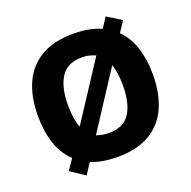

<svg xmlns="http://www.w3.org/2000/svg" viewBox="-139 -892 1074 1077"><g transform="rotate(-20 398.0 -353.0)"><path d="M741 -358Q741 -247 705 -164.5Q669 -82 593 -36Q517 10 398 10Q307 10 240 -17L198 48L112 -9L155 -72Q103 -121 79 -194Q55 -267 55 -359Q55 -470 91.5 -552Q128 -634 204 -679.5Q280 -725 399 -725Q495 -725 564 -694L603 -754L688 -701L646 -638Q695 -590 718 -518.5Q741 -447 741 -358ZM234 -358Q234 -318 239 -284Q244 -250 255 -223L479 -566Q462 -574 442 -579Q422 -584 399 -584Q311 -584 272.5 -523.5Q234 -463 234 -358ZM562 -358Q562 -434 544 -484L324 -146Q340 -140 358.5 -136.5Q377 -133 398 -133Q487 -133 524.5 -193Q562 -253 562 -358Z"/></g></svg>

Font: Noto Sans ExtraBold
Style: Regular
Weight: 800
Designer: Monotype Design Team
Foundry: Monotype Imaging Inc.
Version: Version 2.007